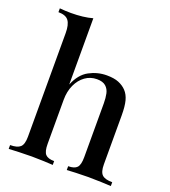

<svg xmlns="http://www.w3.org/2000/svg" viewBox="-142 -887 878 991"><g transform="rotate(20 297.5 -391.5)"><path d="M200 -783V-419Q225 -481 270.5 -505.5Q316 -530 367 -530Q407 -530 432.5 -519.5Q458 -509 475 -491Q493 -472 501 -442Q509 -412 509 -361V-93Q509 -51 525.5 -36Q542 -21 581 -21V0Q563 -1 527 -2.5Q491 -4 457 -4Q422 -4 388.5 -2.5Q355 -1 339 0V-21Q373 -21 387 -36Q401 -51 401 -93V-389Q401 -418 396 -441.5Q391 -465 374.5 -479.5Q358 -494 326 -494Q290 -494 261.5 -473.5Q233 -453 216.5 -417Q200 -381 200 -335V-93Q200 -51 214 -36Q228 -21 262 -21V0Q245 -1 212.5 -2.5Q180 -4 146 -4Q111 -4 74.5 -2.5Q38 -1 20 0V-21Q59 -21 75.5 -36Q92 -51 92 -93V-663Q92 -708 76.5 -729.5Q61 -751 20 -751V-772Q52 -769 82 -769Q115 -769 145 -772.5Q175 -776 200 -783Z"/></g></svg>

Font: Playfair Display Medium
Style: Regular
Weight: 500
Designer: Claus Eggers Sørensen
Foundry: Claus Eggers Sørensen
Version: Version 1.203